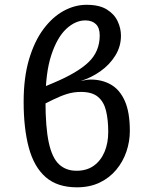

<svg xmlns="http://www.w3.org/2000/svg" viewBox="-20 -769 640 800"><path d="M340.5 -749Q394 -749 425.2 -729.5Q456.5 -710 470.2 -680.5Q484 -651 484 -620.5Q484 -575 460.2 -537Q436.5 -499 398.2 -472Q360 -445 316 -431.5Q342.5 -437.5 358 -437.5Q405.5 -437.5 442.2 -416.5Q479 -395.5 500 -348.5Q521 -301.5 521 -223.5Q521 -179.5 506.8 -137.5Q492.5 -95.5 464.5 -61.8Q436.5 -28 395.2 -8.2Q354 11.5 300.5 11.5Q219 11.5 170.5 -30.8Q122 -73 100.2 -153.2Q78.5 -233.5 78.5 -345Q78.5 -446 101 -521.8Q123.5 -597.5 161.2 -648Q199 -698.5 245.5 -723.8Q292 -749 340.5 -749ZM335.5 -684Q294.5 -684 256.5 -649Q218.5 -614 194 -540.2Q169.5 -466.5 169.5 -349.5Q169.5 -239 183.2 -175.2Q197 -111.5 225.8 -84.5Q254.5 -57.5 299 -57.5Q341.5 -57.5 370.8 -78.5Q400 -99.5 415.5 -136Q431 -172.5 431 -219.5Q431 -269 422 -306.8Q413 -344.5 388.5 -365.2Q364 -386 317.5 -386Q287.5 -386 261 -378Q234.5 -370 200.5 -353.5L150.5 -328.5L152.5 -402.5L203.5 -424Q302.5 -465.5 349 -510Q395.5 -554.5 395.5 -621.5Q395.5 -653 379.5 -668.5Q363.5 -684 335.5 -684Z"/></svg>

Font: Fira Code Light
Style: Regular
Weight: 400
Monospace: yes
Version: Version 5.002